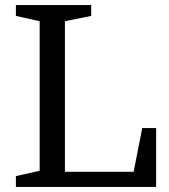

<svg xmlns="http://www.w3.org/2000/svg" viewBox="-20 -740 669 760"><path d="M341 -677V-720H43V-677L137 -656V-64L43 -43V0H598V-233H543L509 -60H237V-656Z"/></svg>

Font: Domine
Style: Regular
Weight: 400
Designer: Pablo Impallari, Rodrigo Fuenzalida, Brenda Gallo
Foundry: Pablo Impallari, Rodrigo Fuenzalida, Brenda Gallo
Version: Version 2.000